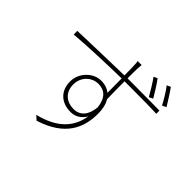

<svg xmlns="http://www.w3.org/2000/svg" viewBox="-179 -1063 1358 1358"><g transform="rotate(45 500.0 -383.5)"><path d="M908 -681C883 -722 851 -773 828 -804L800 -791C825 -759 855 -709 878 -666ZM799 -657C777 -695 743 -749 719 -781L691 -768C715 -736 747 -682 770 -642ZM569 -630C569 -670 569 -705 570 -728C570 -737 572 -760 573 -767H533C539 -753 539 -645 539 -629C373 -626 183 -619 80 -616L81 -580C207 -591 388 -597 540 -600C540 -544 541 -486 541 -457C517 -476 488 -487 449 -487C369 -487 297 -412 297 -328C297 -232 360 -176 452 -176C497 -176 539 -199 563 -244C544 -121 464 -32 295 9L326 37C545 -32 599 -166 599 -306C599 -353 590 -392 571 -423C570 -470 569 -536 569 -600H618C762 -600 841 -599 890 -596V-628C851 -628 758 -630 617 -630ZM452 -206C383 -206 328 -248 328 -328C328 -404 386 -457 451 -457C511 -457 554 -425 565 -337C558 -257 521 -206 452 -206Z"/></g></svg>

Font: SSpoqa Han Sans Neo Thin
Style: Regular
Weight: 100
Designer: [Spoqa Han Sans Neo] Dong-huui Kim  Younghwa Kang  Yujin Lee  [Noto Sans] Ryoko NISHIZUKA  (kana & ideographs); Paul D. 
Foundry: Spoqa (http://www.spoqa-han-sans.com)
Version: Version 1.000